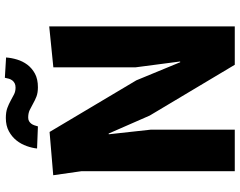

<svg xmlns="http://www.w3.org/2000/svg" viewBox="-118 -868 986 790"><g transform="rotate(-90 375.0 -473.0)"><path d="M661.5 -763.5V0H503.5L294.5 -350L220.5 -519L217.5 -518.5L236.5 -345.5V0H65.5V-631.5L49 -747L227 -762L439.5 -405L514 -224.5L517 -225L493 -408V-746.5ZM159 -813.5Q161 -833.5 169 -856.2Q177 -879 192 -898Q207 -917 230 -929.5Q253 -942 284.5 -942Q309 -942 325.8 -935.8Q342.5 -929.5 356 -922Q369.5 -914.5 381.8 -908.2Q394 -902 409.5 -902Q420 -902 427 -905.5Q434 -909 438.8 -915Q443.5 -921 446 -929Q448.5 -937 450 -946L533.5 -941Q532 -919 525 -895.8Q518 -872.5 503.8 -853.5Q489.5 -834.5 467 -822.2Q444.5 -810 411 -810Q388 -810 372.2 -816.2Q356.5 -822.5 343.5 -830Q330.5 -837.5 317.2 -843.8Q304 -850 286.5 -850Q277.5 -850 271.5 -846.5Q265.5 -843 261.2 -837.5Q257 -832 254.5 -824.8Q252 -817.5 250 -810Z"/></g></svg>

Font: B612
Style: Bold
Weight: 700
Designer: Nicolas Chauveau, Thomas Paillot, Jonathan Favre-Lamarine, Jean-Luc Vinot
Foundry: AIRBUS
Version: Version 1.008